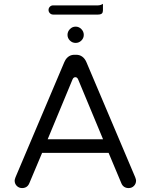

<svg xmlns="http://www.w3.org/2000/svg" viewBox="-20 -960 769 979"><path d="M378.4 -555.2 505.4 -250H223.1L350.1 -555.7Q355 -566.4 364.3 -566.4Q373.5 -566.4 378.4 -555.2ZM194.8 -180.7H533.7L599.1 -24.9Q604 -13.2 613.5 -7.1Q623 -1 635.7 -1Q652.3 -1 663.1 -12.2Q673.8 -23.4 673.8 -39.1Q673.8 -44.4 669.4 -56.2L420.4 -643.6Q412.6 -661.6 399.4 -671.1Q386.2 -680.7 369.1 -680.7H359.4Q331.5 -680.7 314.5 -655.8Q311 -650.4 308.1 -643.6L59.1 -56.2Q54.7 -44.4 54.7 -39.1Q54.7 -22.9 65.9 -11.7Q77.1 -1 92.8 -1Q109.9 -1 120.6 -11.7Q126 -17.1 129.4 -25.4ZM407.2 -782.2Q407.2 -799.3 394.5 -812Q382.3 -824.2 365.7 -824.2Q348.6 -824.2 336.4 -811.5Q324.2 -798.8 324.2 -782.2Q324.2 -765.6 336.4 -753.4Q348.6 -741.2 365.7 -741.2Q382.8 -741.2 395 -753.4Q407.2 -765.6 407.2 -782.2ZM251 -885.7H479.5Q493.7 -885.7 500 -891.6Q504.9 -897 504.9 -907.2V-940.4Q492.7 -932.6 479.5 -932.6H251Q241.2 -932.6 234.4 -925.8Q227.5 -918.9 227.5 -909.2Q227.5 -899.4 234.4 -892.6Q241.2 -885.7 251 -885.7Z"/></svg>

Font: YuPearl-Light
Style: Light
Weight: 300
Designer: Max Yao
Foundry: Max-Everyday
Version: Version 1.011; ttfautohint (v1.8.3)